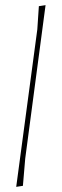

<svg xmlns="http://www.w3.org/2000/svg" viewBox="-20 -722 242 746"><path d="M157 -702 78 -106 69 0 43 4 125 -608 131 -698Z"/></svg>

Font: Alegreya Sans Thin
Style: Italic
Weight: 100
Italic angle: -7°
Designer: Juan Pablo del Peral
Foundry: Huerta Tipografica
Version: Version 2.007